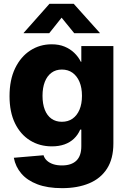

<svg xmlns="http://www.w3.org/2000/svg" viewBox="-20 -770 664 1003"><path d="M304.2 212.9Q228 212.9 175 192.6Q122.1 172.4 91.6 136.7Q61 101.1 52.2 54.2L207.5 41Q211.9 56.6 224.6 68.6Q237.3 80.6 257.1 87.4Q276.9 94.2 303.7 94.2Q353 94.2 378.9 69.3Q404.8 44.4 404.8 -5.9V-92.8H398.9Q387.2 -65.4 366.5 -45.7Q345.7 -25.9 316.7 -15.6Q287.6 -5.4 251 -5.4Q187 -5.4 137 -36.4Q86.9 -67.4 58.3 -126Q29.8 -184.6 29.8 -267.6Q29.8 -353 59.1 -413.6Q88.4 -474.1 138.2 -506.3Q188 -538.6 250 -538.6Q288.1 -538.6 317.1 -526.6Q346.2 -514.6 367.7 -494.1Q389.2 -473.6 402.3 -447.3H404.8V-529.3H572.3V-21Q572.3 59.1 539.1 110.8Q505.9 162.6 445.6 187.7Q385.3 212.9 304.2 212.9ZM303.2 -133.8Q335.4 -133.8 358.9 -150.1Q382.3 -166.5 395.3 -197Q408.2 -227.5 408.2 -269.5Q408.2 -311.5 395.3 -342.3Q382.3 -373 358.9 -389.9Q335.4 -406.7 303.2 -406.7Q271.5 -406.7 248.8 -389.9Q226.1 -373 214.1 -342.3Q202.1 -311.5 202.1 -269.5Q202.1 -227.1 214.1 -196.5Q226.1 -166 248.8 -149.9Q271.5 -133.8 303.2 -133.8ZM237.3 -596.7H103.5V-598.1L238.3 -750H365.2L501.5 -598.1V-596.7H367.7L301.8 -677.7Z"/></svg>

Font: Inter 24pt ExtraBold
Style: Regular
Weight: 800
Designer: Rasmus Andersson
Foundry: rsms
Version: Version 4.001;git-66647c0bb